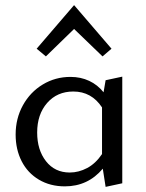

<svg xmlns="http://www.w3.org/2000/svg" viewBox="-20 -722 571 749"><path d="M159 -502 123 -532 269 -702 415 -532 380 -502 269 -609ZM457 -423V-7L392 7L381 -64Q323 5 233 5Q176 5 132 -21Q88 -47 64.5 -93Q41 -139 41 -197Q41 -260 69.5 -311.5Q98 -363 147 -392.5Q196 -422 255 -422Q295 -422 328 -406.5Q361 -391 384 -362L392 -409ZM378 -121V-303Q337 -365 266 -365Q203 -365 164 -320.5Q125 -276 125 -205Q125 -137 159.5 -93Q194 -49 252 -49Q287 -49 320 -66.5Q353 -84 378 -121Z"/></svg>

Font: Ysabeau Infant Medium
Style: Regular
Weight: 500
Designer: Christian Thalmann (Catharsis Fonts)
Version: Version 0.003